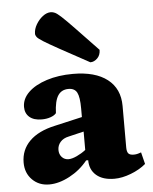

<svg xmlns="http://www.w3.org/2000/svg" viewBox="-53 -785 673 842"><g transform="rotate(-5 283.0 -364.0)"><path d="M130 12Q85 12 55.5 -17.5Q26 -47 26 -93Q26 -149 64.5 -187.5Q103 -226 176 -242L298 -270V-308Q298 -358 287.5 -378Q277 -398 250 -398Q219 -398 203.5 -374Q188 -350 186 -297Q178 -287 160.5 -281Q143 -275 122 -275Q87 -275 68 -291.5Q49 -308 49 -336Q49 -372 78.5 -400.5Q108 -429 159.5 -445.5Q211 -462 275 -462Q373 -462 426.5 -420.5Q480 -379 480 -303V-121Q480 -102 486.5 -94Q493 -86 511 -86Q520 -86 529 -88.5Q538 -91 543 -93L556 -41Q529 -18 490 -3Q451 12 417 12Q366 12 337.5 -12.5Q309 -37 309 -79H300Q267 -38 220 -13Q173 12 130 12ZM224 -91Q239 -91 260.5 -101Q282 -111 300 -125V-206L233 -190Q209 -185 196 -170Q183 -155 183 -135Q183 -116 194.5 -103.5Q206 -91 224 -91ZM356 -506Q273 -551 226 -577Q179 -603 157.5 -616.5Q136 -630 130.5 -637.5Q125 -645 125 -652Q125 -672 137 -692.5Q149 -713 166.5 -726.5Q184 -740 202 -740Q211 -740 220.5 -735.5Q230 -731 248.5 -714Q267 -697 302.5 -660Q338 -623 401 -557Q401 -534 387 -520Q373 -506 356 -506Z"/></g></svg>

Font: Petrona Black
Style: Regular
Weight: 900
Designer: Ringo R. Seeber
Foundry: Ringo R. Seeber
Version: Version 2.001; ttfautohint (v1.8.3)